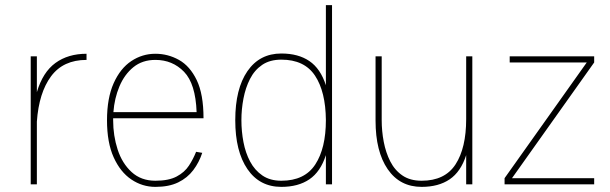

<svg xmlns="http://www.w3.org/2000/svg" viewBox="-20 -720 2381 750"><path d="M100 0V-500H124V-360Q147 -438 196.5 -474Q246 -510 318 -510V-486Q227 -486 179.5 -422Q132 -358 124 -245V0Z M746 -127 770 -123Q758 -86 735 -55.5Q712 -25 676 -7.5Q640 10 587 10Q536 10 493 -19Q450 -48 424 -105.5Q398 -163 398 -250Q398 -337 424 -395Q450 -453 493 -481.5Q536 -510 587 -510Q636 -510 679 -486Q722 -462 748.5 -407Q775 -352 775 -258H422Q422 -254 422 -250Q422 -190 439.5 -136Q457 -82 494 -48Q531 -14 587 -14Q639 -14 670 -30.5Q701 -47 718 -73Q735 -99 746 -127ZM587 -486Q536 -486 501 -457.5Q466 -429 446.5 -382.5Q427 -336 423 -282H748Q744 -393 699 -439.5Q654 -486 587 -486Z M1079 -511Q1145 -511 1188.5 -481.5Q1232 -452 1253 -387V-700H1277V0H1253V-114Q1232 -49 1188.5 -19.5Q1145 10 1079 10Q994 10 946.5 -59.5Q899 -129 899 -250V-251Q899 -373 946.5 -442Q994 -511 1079 -511ZM1079 -487Q1034 -487 1004 -466.5Q974 -446 956.5 -411.5Q939 -377 931 -335Q923 -293 923 -251Q923 -207 931 -165Q939 -123 957 -89Q975 -55 1005 -34.5Q1035 -14 1079 -14Q1170 -14 1211.5 -77.5Q1253 -141 1253 -251Q1252 -362 1210.5 -424.5Q1169 -487 1079 -487Z M1471 -251Q1471 -208 1479 -166Q1487 -124 1504.5 -89.5Q1522 -55 1552 -34.5Q1582 -14 1627 -14Q1718 -14 1759.5 -78Q1801 -142 1801 -255V-500H1825V0H1801V-114Q1780 -49 1736.5 -19.5Q1693 10 1627 10Q1542 10 1494.5 -59Q1447 -128 1447 -249V-500H1471Z M1980 -24H2301V0H1951V-24L2272 -476H1971V-500H2301V-476Z"/></svg>

Font: Haskoy Thin
Style: Regular
Weight: 100
Designer: Ertekin Erdin
Foundry: Ertekin Erdin
Version: Version 2.000; ttfautohint (v1.8.4.7-5d5b)